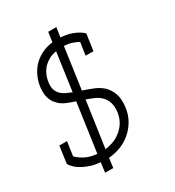

<svg xmlns="http://www.w3.org/2000/svg" viewBox="-202 -879 966 1061"><g transform="rotate(-30 281.0 -348.0)"><path d="M384 -546H434L449 -651Q435 -665 418.5 -674Q402 -683 386 -689Q367 -696 349 -699Q331 -702 314 -703L323 -764H271L262 -702Q219 -697 186 -679Q153 -661 130 -635Q108 -609 95.5 -578Q83 -547 80 -517Q76 -476 85.5 -449Q95 -422 114 -404Q132 -385 158.5 -374Q185 -363 213 -354L169 -44Q126 -48 96.5 -63Q67 -78 46 -99L59 -189H10L-5 -80Q3 -65 19.5 -50Q36 -35 60 -23Q80 -13 105.5 -5Q131 3 162 5L154 68H206L214 7Q254 4 291.5 -10.5Q329 -25 358 -51Q387 -76 406.5 -110Q426 -144 432 -187Q439 -240 426.5 -274.5Q414 -309 391 -331Q367 -353 335 -366Q303 -379 270 -390L307 -653Q338 -651 359.5 -643.5Q381 -636 396 -627ZM380 -185Q375 -152 358.5 -125.5Q342 -99 317 -81Q297 -65 272 -56Q247 -47 221 -44L263 -337Q289 -328 312.5 -317.5Q336 -307 352 -290Q369 -273 377 -247.5Q385 -222 380 -185ZM133 -521Q136 -545 145.5 -566.5Q155 -588 171 -606Q187 -622 207.5 -633.5Q228 -645 255 -649L221 -407Q203 -414 187 -421.5Q171 -429 158 -440Q143 -454 136 -473Q129 -492 133 -521Z"/></g></svg>

Font: Josefin Slab Thin Medium
Style: Italic
Weight: 500
Italic angle: -12°
Version: Version 2.000